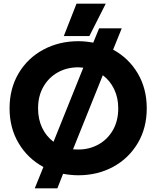

<svg xmlns="http://www.w3.org/2000/svg" viewBox="-20 -938 850 1044"><path d="M396 -918H555L466 -742H327ZM216 -30Q131 -76 81.5 -159Q32 -242 32 -349Q32 -456 81 -539Q130 -622 215.5 -668Q301 -714 406 -714Q445 -714 487 -706L519 -784H642L595 -668Q680 -622 729 -539Q778 -456 778 -349Q778 -242 729 -159.5Q680 -77 595.5 -31Q511 15 406 15Q366 15 323 7L292 86H169ZM433 -570Q415 -572 406 -572Q344 -572 294.5 -544.5Q245 -517 216 -466.5Q187 -416 187 -349Q187 -290 209 -243.5Q231 -197 271 -167ZM623 -349Q623 -407 600.5 -453.5Q578 -500 539 -529L377 -126Q387 -125 406 -125Q466 -125 515.5 -152.5Q565 -180 594 -230.5Q623 -281 623 -349Z"/></svg>

Font: Prompt SemiBold
Style: Regular
Weight: 600
Designer: Katatrad Team
Foundry: CadsonDemak
Version: Version 1.000